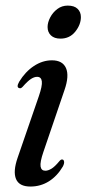

<svg xmlns="http://www.w3.org/2000/svg" viewBox="-20 -658 309 686"><path d="M196 -520Q174 -520 162 -531.5Q150 -543 150 -561.5Q150 -577.5 159.2 -595.5Q168.5 -613.5 184.8 -625.8Q201 -638 222 -638Q245.5 -638 257.2 -626.5Q269 -615 269 -597Q269 -570 249 -545Q229 -520 196 -520ZM135 -115Q122.5 -78.5 125 -63.2Q127.5 -48 142 -48Q151.5 -48 163.5 -55Q175.5 -62 192 -82Q198 -89.5 203.5 -88Q208 -87 209 -80.2Q210 -73.5 204.5 -63Q184.5 -29 154.8 -10.2Q125 8.5 88.5 8.5Q48.5 8.5 37.2 -18.5Q26 -45.5 43 -94.5L118.5 -313.5Q131.5 -351 129.5 -367.2Q127.5 -383.5 112.5 -383.5Q102.5 -383.5 90.8 -376Q79 -368.5 61 -348Q54.5 -341 49.5 -343Q37 -345.5 48.5 -366Q70.5 -402 101.2 -422.2Q132 -442.5 165.5 -442.5Q203.5 -442.5 215.8 -414.8Q228 -387 210.5 -336.5Z"/></svg>

Font: Fraunces 144pt S050
Style: Italic
Weight: 400
Italic angle: -16°
Version: Version 1.000; ttfautohint (v1.8.3)